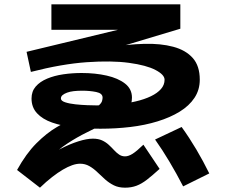

<svg xmlns="http://www.w3.org/2000/svg" viewBox="-20 -797 1040 889"><path d="M165 72 59 -10Q101 -86 148.5 -133.5Q196 -181 243 -208.5Q290 -236 329.5 -252Q369 -268 394 -282Q424 -297 437 -308.5Q450 -320 452.5 -329.5Q455 -339 455 -345Q455 -365 425.5 -371Q396 -377 361 -377Q339 -377 321.5 -375Q304 -373 290.5 -368Q277 -363 269.5 -356.5Q262 -350 262 -341Q262 -330 281.5 -323.5Q301 -317 329 -314Q357 -311 384 -310Q411 -309 427 -309Q476 -309 522 -313.5Q568 -318 608.5 -327.5Q649 -337 679 -351.5Q709 -366 725.5 -385Q742 -404 742 -428Q742 -451 700 -473Q658 -495 577.5 -506Q497 -517 382 -509Q267 -501 123 -464L103 -557L721 -706L714 -659H218V-777H815V-664L342 -522L307 -542Q398 -563 485 -577.5Q572 -592 648 -594Q724 -596 782 -580.5Q840 -565 872.5 -528.5Q905 -492 905 -428Q905 -381 880.5 -344Q856 -307 812 -280Q768 -253 709.5 -235Q651 -217 583.5 -209Q516 -201 445 -201Q382 -201 324 -207.5Q266 -214 221.5 -229.5Q177 -245 151.5 -272.5Q126 -300 126 -341Q126 -374 145.5 -396.5Q165 -419 198.5 -433Q232 -447 273.5 -453Q315 -459 358 -459Q421 -459 474 -447Q527 -435 559 -410Q591 -385 591 -345Q591 -312 573.5 -291.5Q556 -271 525.5 -256Q495 -241 456 -221Q425 -205 381 -183.5Q337 -162 292 -132.5Q247 -103 208.5 -63.5Q170 -24 148 27L119 0Q143 -30 180.5 -58Q218 -86 260.5 -108Q303 -130 342.5 -142.5Q382 -155 410 -155Q435 -155 452.5 -147Q470 -139 483.5 -126.5Q497 -114 508.5 -101.5Q520 -89 532 -81Q544 -73 559 -73Q575 -73 594 -85Q613 -97 644 -127L719 -15Q686 15 661 34.5Q636 54 612 63Q588 72 559 72Q529 72 507 61Q485 50 466.5 33.5Q448 17 430.5 0Q413 -17 393.5 -28Q374 -39 351 -39Q334 -39 314 -32Q294 -25 271 -11.5Q248 2 221 23Q194 44 165 72ZM828 66Q797 6 764.5 -48.5Q732 -103 698 -151L821 -209Q857 -159 889 -105Q921 -51 949 6Z"/></svg>

Font: Murecho Thin ExtraBold
Style: Regular
Weight: 800
Version: Version 1.010